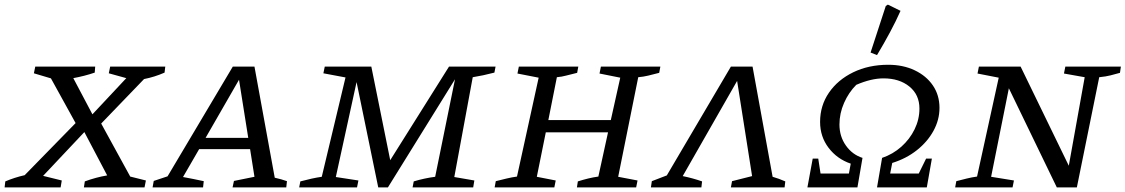

<svg xmlns="http://www.w3.org/2000/svg" viewBox="-41 -813 4883 833"><path d="M-21 0 -18 -26Q22 -43 66 -53L287 -279L180 -473L106 -495L112 -524H372L370 -498Q326 -483 277 -474L360 -317L507 -474L431 -495L437 -524H676L673 -498Q630 -479 584 -470L398 -277L524 -47L592 -30L586 0H323L327 -26Q376 -44 424 -52L325 -240L146 -50L227 -30L222 0Z M1151 -42Q1165 -39 1179 -35Q1193 -31 1204 -27L1201 0H968L974 -28L1063 -46L1044 -166H823L753 -45Q775 -41 797.5 -36.5Q820 -32 843 -27L840 0H621L626 -28L686 -48L969 -524H1063ZM851 -215H1036L996 -467Z M1257 0 1262 -26Q1288 -33 1311 -38Q1334 -43 1355 -46L1458 -477L1362 -495L1368 -524H1570L1652 -118L1907 -524H2109L2104 -498Q2077 -491 2055.5 -486.5Q2034 -482 2010 -478L1930 -45L2017 -30L2012 0H1749L1754 -26Q1777 -33 1800.5 -38Q1824 -43 1847 -46L1933 -469L1642 0H1600L1506 -457L1416 -45L1514 -30L1508 0Z M2105 0 2110 -27Q2134 -33 2157 -38.5Q2180 -44 2202 -47L2296 -476L2204 -494L2210 -524H2468L2463 -497Q2433 -490 2415 -485Q2397 -480 2375 -478L2338 -292H2609L2650 -476L2560 -494L2566 -524H2824L2819 -497Q2792 -490 2771.5 -485Q2751 -480 2728 -478L2641 -46L2725 -30L2719 0H2462L2466 -26Q2488 -33 2510.5 -38.5Q2533 -44 2555 -47L2597 -239H2327L2288 -46L2370 -30L2364 0Z M3224 -524 3311 -46Q3339 -38 3366 -26L3363 0H3130L3135 -27L3222 -49L3157 -462L2921 -49Q2965 -40 3005 -26L3002 0H2783L2787 -27L2852 -52L3130 -524Z M3462 0 3485 -125H3509L3519 -60H3642L3650 -103Q3591 -123 3554 -171.5Q3517 -220 3517 -284Q3517 -355 3555.5 -411Q3594 -467 3661 -499.5Q3728 -532 3813 -532Q3877 -532 3927.5 -508Q3978 -484 4006.5 -442Q4035 -400 4035 -345Q4035 -293 4009 -245.5Q3983 -198 3937 -161.5Q3891 -125 3830 -106L3821 -60H3945L3977 -125H4002L3980 0H3764L3786 -128Q3833 -144 3869.5 -176.5Q3906 -209 3927 -252Q3948 -295 3948 -342Q3948 -402 3904.5 -437.5Q3861 -473 3792 -473Q3739 -473 3674 -445Q3641 -412 3621 -366.5Q3601 -321 3601 -273Q3601 -221 3629 -181.5Q3657 -142 3701 -128L3679 0ZM3764 -574 3736 -585 3802 -787 3811 -793 3866 -766Q3846 -721 3820 -672.5Q3794 -624 3764 -574Z M4581 -524H4822L4818 -497Q4796 -491 4777 -486Q4758 -481 4728 -478L4631 0H4544L4336 -430L4259 -46L4358 -30L4352 0H4103L4108 -27Q4131 -33 4153.5 -38.5Q4176 -44 4198 -47L4292 -476L4200 -494L4206 -524H4387L4596 -94L4665 -478L4575 -494Z"/></svg>

Font: Piazzolla SC
Style: Italic
Weight: 400
Italic angle: -11.3°
Designer: Juan Pablo del Peral
Foundry: Huerta Tipografica
Version: Version 1.330